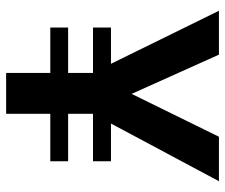

<svg xmlns="http://www.w3.org/2000/svg" viewBox="-74 -660 734 626"><g transform="rotate(90 293.0 -347.0)"><path d="M382.8 -341.8H505.9V-283.2H351.1V-202.1H505.9V-144H351.1V0H217.8V-144H69.8V-202.1H217.8V-283.2H69.8V-341.8H188L15.1 -693.8H158.2L286.1 -409.2L425.8 -693.8H570.8Z"/></g></svg>

Font: SimahzazaarabicW05-SemiBold
Style: Regular
Weight: 600
Designer: Ahmed zaza
Foundry: Ahmed zaza
Version: Version 1.001